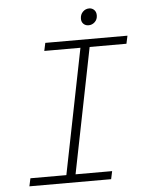

<svg xmlns="http://www.w3.org/2000/svg" viewBox="-55 -847 711 894"><g transform="rotate(-5 300.0 -400.5)"><path d="M46 0 54 -37H222L339 -622H170L178 -659H562L554 -622H382L265 -37H436L428 0ZM386 -723Q372 -723 362.5 -732Q353 -741 353 -756Q353 -776 365.5 -788.5Q378 -801 395 -801Q409 -801 418.5 -791.5Q428 -782 428 -766Q428 -747 415.5 -735Q403 -723 386 -723Z"/></g></svg>

Font: Source Code Pro Light
Style: Italic
Weight: 300
Italic angle: -11°
Monospace: yes
Designer: Paul D. Hunt, Teo Tuominen
Foundry: Adobe Systems Incorporated
Version: Version 1.050;PS 1.000;hotconv 16.6.51;makeotf.lib2.5.65220